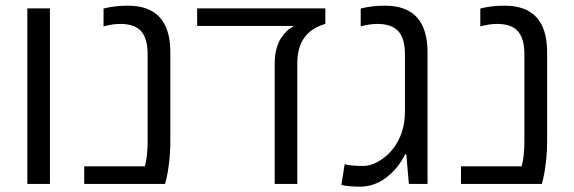

<svg xmlns="http://www.w3.org/2000/svg" viewBox="-20 -660 2059 689"><path d="M159.2 0H78.1V-629.9H159.2Z M411.1 -574.2Q384.8 -574.2 351.6 -565.4V-629.4Q390.6 -639.6 439 -639.6Q591.3 -639.6 591.3 -472.2V-153.8Q591.3 -114.3 586.7 -75.7Q582 -37.1 577.1 -18.6L572.3 0H282.2V-63H500Q509.8 -99.6 509.8 -153.8V-465.3Q509.8 -523.9 484.4 -550.3Q460.9 -574.2 411.1 -574.2Z M1147.5 -629.9V-574.2Q1046.9 -545.4 1046.9 -433.6V0H965.8V-433.6Q965.8 -462.4 972.7 -486.6Q979.5 -510.7 989.3 -524.4Q1009.3 -552.7 1025.4 -561L1032.2 -564.5V-566.9H687.5V-629.9Z M1334 -574.2Q1307.6 -574.2 1274.4 -565.4V-629.4Q1313.5 -639.6 1361.8 -639.6Q1514.2 -639.6 1514.2 -472.2V0H1447.3L1438 -106.4H1434.1Q1431.6 -100.6 1422.6 -85.9Q1413.6 -71.3 1404.8 -60.3Q1396 -49.3 1381.8 -36.1Q1367.7 -22.9 1352.3 -13.2Q1336.9 -3.4 1316.2 3.2Q1295.4 9.8 1273.4 9.8Q1227.5 9.8 1205.1 3.4L1216.8 -70.8Q1237.3 -64.5 1283.7 -64.5Q1317.9 -64.5 1356.4 -92.8Q1402.3 -127.4 1421.9 -185.5Q1433.1 -219.2 1433.1 -258.8V-465.3Q1433.1 -524.4 1407.2 -550.3Q1383.3 -574.2 1334 -574.2Z M1763.2 -574.2Q1736.8 -574.2 1703.6 -565.4V-629.4Q1742.7 -639.6 1791 -639.6Q1943.4 -639.6 1943.4 -472.2V-153.8Q1943.4 -114.3 1938.7 -75.7Q1934.1 -37.1 1929.2 -18.6L1924.3 0H1634.3V-63H1852.1Q1861.8 -99.6 1861.8 -153.8V-465.3Q1861.8 -523.9 1836.4 -550.3Q1813 -574.2 1763.2 -574.2Z"/></svg>

Font: Open Sans Hebrew
Style: Regular
Weight: 400
Foundry: Ascender Corporation, Yanek Iontef
Version: Version 2.001;PS 002.001;hotconv 1.0.70;makeotf.lib2.5.58329